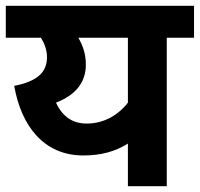

<svg xmlns="http://www.w3.org/2000/svg" viewBox="-20 -642 689 662"><path d="M649 -622H0V-512H121C133 -493 142 -470 142 -445C142 -390 105 -361 29 -346C53 -208 131 -106 267 -106C327 -106 377 -119 421 -147V0H555V-512H649ZM173 -288C240 -314 276 -357 276 -419C276 -456 266 -484 250 -512H421V-288C384 -241 334 -216 279 -216C227 -216 194 -243 173 -288Z"/></svg>

Font: Noto Sans
Style: Bold Italic
Weight: 700
Italic angle: -12°
Designer: Monotype Design Team
Foundry: Monotype Imaging Inc.
Version: Version 2.013